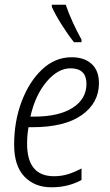

<svg xmlns="http://www.w3.org/2000/svg" viewBox="-20 -785 465 815"><path d="M326 -606V-617Q308 -649 290 -688Q272 -727 259 -765H200V-756Q214 -724 242.5 -679Q271 -634 294 -606ZM326 -21V-70Q298 -55 270 -46Q242 -37 209 -37Q95 -37 95 -175Q95 -211 101 -245H117Q254 -245 327 -296.5Q400 -348 400 -432Q400 -485 369 -513.5Q338 -542 284 -542Q214 -542 159 -490.5Q104 -439 72 -354.5Q40 -270 40 -171Q40 -81 83.5 -35.5Q127 10 198 10Q237 10 269 1.5Q301 -7 326 -21ZM279 -495Q347 -495 347 -429Q347 -365 288.5 -327.5Q230 -290 125 -290H109Q130 -382 178 -438.5Q226 -495 279 -495Z"/></svg>

Font: Noto Sans UI SemiCondensed Light
Style: Italic
Weight: 300
Width: 4
Designer: Monotype Design Team
Foundry: Monotype Imaging Inc.
Version: 1.001